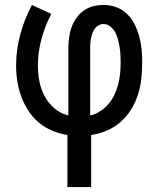

<svg xmlns="http://www.w3.org/2000/svg" viewBox="-20 -540 640 775"><path d="M252 215V5Q221 0 191 -12.5Q161 -25 136.5 -45.5Q112 -66 94.5 -93Q77 -120 66 -150Q55 -180 50 -211.5Q45 -243 45 -275Q45 -339 62 -401.5Q79 -464 109 -520L187 -484Q162 -436 147.5 -383Q133 -330 133 -276Q133 -244 139 -212Q145 -180 160 -152Q175 -124 200 -102.5Q225 -81 256 -74V-343Q256 -365 258.5 -386Q261 -407 268 -427.5Q275 -448 287.5 -466Q300 -484 317 -496.5Q334 -509 355 -514.5Q376 -520 398 -520Q424 -520 449 -511Q474 -502 493 -483.5Q512 -465 523.5 -441.5Q535 -418 542 -392.5Q549 -367 551.5 -341Q554 -315 554 -289Q554 -256 550.5 -223Q547 -190 537 -158.5Q527 -127 509.5 -98.5Q492 -70 467 -48Q442 -26 411.5 -13Q381 0 348 5V215ZM344 -74Q366 -79 385 -91.5Q404 -104 418.5 -121Q433 -138 442.5 -158.5Q452 -179 457.5 -201Q463 -223 465 -245.5Q467 -268 467 -290Q467 -306 466 -321Q465 -336 462.5 -351Q460 -366 456 -381Q452 -396 445 -409.5Q438 -423 425.5 -433Q413 -443 398 -443Q387 -443 377.5 -437.5Q368 -432 362 -423.5Q356 -415 352.5 -405Q349 -395 347 -385Q345 -375 344.5 -364.5Q344 -354 344 -343Z"/></svg>

Font: Iosevka HT Medium Extended
Style: Regular
Weight: 500
Width: 7
Monospace: yes
Designer: Belleve Invis
Foundry: Belleve Invis
Version: Version 32.3.0; ttfautohint (v1.8.4)